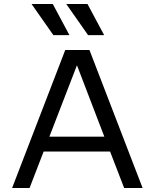

<svg xmlns="http://www.w3.org/2000/svg" viewBox="-20 -948 780 968"><path d="M535 -184H200L129 0H41L309 -696H431L699 0H606ZM506 -259 368 -619 229 -259ZM139 -928H246L330 -771H249ZM314 -928H421L505 -771H424Z"/></svg>

Font: Amiko
Style: Regular
Weight: 400
Designer: Pablo Impallari, Rodrigo Fuenzalida, Andres Torresi
Foundry: Impallari Type
Version: Version 1.001; ttfautohint (v1.3)